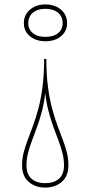

<svg xmlns="http://www.w3.org/2000/svg" viewBox="-20 -635 410 870"><path d="M185 215Q140 215 110 189Q80 163 80 114Q80 85 87 57Q94 29 105.5 -1Q117 -31 130 -66.5Q143 -102 154.5 -145.5Q166 -189 173 -244Q180 -299 180 -368H190Q190 -299 197 -244Q204 -189 215.5 -145.5Q227 -102 240 -67Q253 -32 264.5 -2Q276 28 283 56Q290 84 290 114Q290 163 260 189Q230 215 185 215ZM185 -214Q180 -169 170 -131Q160 -93 148 -60Q136 -27 125 2Q114 31 107 58.5Q100 86 100 114Q100 155 123 175Q146 195 185 195Q224 195 247 175Q270 155 270 114Q270 86 263 58.5Q256 31 245 2Q234 -27 222 -60Q210 -93 200 -131Q190 -169 185 -214ZM186 -615Q214 -615 236 -604.5Q258 -594 271 -575Q284 -556 284 -530Q284 -505 271 -486.5Q258 -468 236 -458Q214 -448 186 -448Q158 -448 136 -458Q114 -468 101 -486.5Q88 -505 88 -530Q88 -556 101 -575Q114 -594 136 -604.5Q158 -615 186 -615ZM186 -468Q210 -468 227.5 -475.5Q245 -483 254.5 -497Q264 -511 264 -530Q264 -550 254.5 -564.5Q245 -579 227.5 -587Q210 -595 186 -595Q162 -595 144.5 -587Q127 -579 117.5 -564.5Q108 -550 108 -530Q108 -511 117.5 -497Q127 -483 144.5 -475.5Q162 -468 186 -468Z"/></svg>

Font: Kalnia Glaze Thin
Style: Regular
Weight: 100
Version: Version 1.110